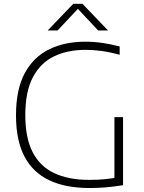

<svg xmlns="http://www.w3.org/2000/svg" viewBox="-20 -964 744 990"><path d="M442 5.5Q318 5.5 233.5 -34.8Q149 -75 105.8 -157.8Q62.5 -240.5 62.5 -369Q62.5 -504 108.2 -587.8Q154 -671.5 234.5 -710.2Q315 -749 418.5 -749Q464 -749 507.2 -742.8Q550.5 -736.5 597 -724.5V-681.5Q544.5 -696 502 -701.5Q459.5 -707 420.5 -707Q329.5 -707 259.8 -674Q190 -641 150.2 -567Q110.5 -493 110.5 -370Q110.5 -254 147.8 -180.5Q185 -107 258.5 -71.8Q332 -36.5 441 -36.5Q485 -36.5 520.5 -40Q556 -43.5 587 -49.5L570 -27.5V-360H614.5V-9Q563.5 -1 524.2 2.2Q485 5.5 442 5.5ZM226 -807 358 -944.5H405L537 -807H486L373 -927.5H390L277 -807Z"/></svg>

Font: Encode Sans SemiExpanded ExtraLight
Style: Regular
Weight: 250
Width: 6
Designer: Multiple Designers
Foundry: Impallari Type
Version: Version 3.002